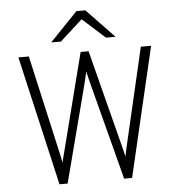

<svg xmlns="http://www.w3.org/2000/svg" viewBox="-60 -977 954 1034"><g transform="rotate(-5 417.0 -460.5)"><path d="M219.5 0 58.5 -700H115L233.5 -174.5Q237 -159 240.2 -144.5Q243.5 -130 246 -115Q249 -129.5 252.8 -143.8Q256.5 -158 260.5 -173L395 -700H438L573 -173.5Q577 -158 580.2 -144.5Q583.5 -131 586.5 -117.5Q589 -132 592 -146Q595 -160 598.5 -175L720.5 -700H776L612 0H569L440 -495.5Q433.5 -520.5 427.5 -544Q421.5 -567.5 416 -591.5Q410.5 -567.5 404.8 -544Q399 -520.5 392.5 -495.5L263.5 0ZM241.5 -765 391.5 -921H440L589.5 -765H537.5L415.5 -875L294 -765Z"/></g></svg>

Font: Overpass ExtraLight
Style: Regular
Weight: 250
Designer: Delve Withrington, Dave Bailey, Thomas Jockin
Foundry: Delve Fonts LLC
Version: Version 4.000